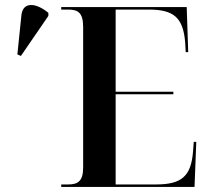

<svg xmlns="http://www.w3.org/2000/svg" viewBox="-20 -742 799 762"><path d="M63 -520 172 -679V-691C124 -731 71 -737 65 -682L49 -526ZM223 0H752L759 -179H749L746 -139C738 -43 701 -10 600 -10H439V-368H668V-378H439V-704H571C671 -704 707 -671 715 -573L717 -535H727L721 -714H223V-704H251C289 -704 310 -692 310 -635V-77C310 -22 288 -10 251 -10H223Z"/></svg>

Font: Noto Serif Display SemiCondensed SemiBold
Style: Regular
Weight: 600
Width: 4
Designer: Monotype Design Team
Foundry: Monotype Imaging Inc.
Version: Version 2.009